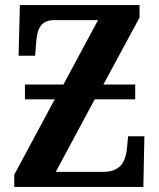

<svg xmlns="http://www.w3.org/2000/svg" viewBox="-20 -734 626 754"><path d="M36 0H543L547 -199H483L479 -155C474 -106 459 -59 385 -59H199L352 -344H511V-402H386L528 -665V-714H58L53 -515H118L122 -567C126 -619 138 -655 194 -655H365L229 -402H78V-344H195L36 -48Z"/></svg>

Font: Noto Serif Condensed
Style: Bold
Weight: 700
Width: 3
Designer: Monotype Design Team
Foundry: Monotype Imaging Inc.
Version: Version 2.015